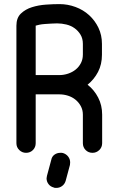

<svg xmlns="http://www.w3.org/2000/svg" viewBox="-20 -746 559 936"><path d="M154 -286V-48Q154 -28 140.5 -14.5Q127 -1 107 -1Q88 -1 74 -14.5Q60 -28 60 -48V-621Q60 -659 82 -680Q104 -701 136 -711Q168 -721 204 -723.5Q240 -726 270 -726Q310 -726 348 -712Q386 -698 414.5 -672Q443 -646 460 -610.5Q477 -575 477 -532V-479Q477 -432 458 -395.5Q439 -359 407 -333Q439 -308 458.5 -270.5Q478 -233 478 -187V-48Q478 -28 464 -14.5Q450 -1 431 -1Q411 -1 397.5 -14.5Q384 -28 384 -48V-187Q384 -210 374 -228.5Q364 -247 348 -260Q332 -273 311.5 -279.5Q291 -286 270 -286ZM270 -380Q291 -380 312 -387Q333 -394 349 -407Q365 -420 374.5 -438.5Q384 -457 384 -480V-532Q384 -558 372.5 -577Q361 -596 343.5 -608.5Q326 -621 303.5 -626.5Q281 -632 258 -632Q246 -632 230 -631L199 -629Q184 -628 172 -625.5Q160 -623 154 -621V-380ZM230 33Q233 17 245.5 8Q258 -1 274 -1H281Q283 -1 287 0Q303 5 312.5 17.5Q322 30 322 46Q322 49 321.5 51.5Q321 54 321 58L300 136Q295 152 282.5 161Q270 170 255 170H249Q246 170 242 168Q226 164 216.5 151.5Q207 139 207 123Q207 119 208 117L209 111Z"/></svg>

Font: VDS
Style: Regular
Weight: 400
Designer: artmaker
Foundry: artmaker
Version: Version 1.000 2009 initial release